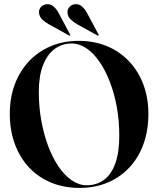

<svg xmlns="http://www.w3.org/2000/svg" viewBox="-20 -910 775 940"><path d="M365 -710Q441.5 -710 504.2 -683.8Q567 -657.5 612.2 -609.5Q657.5 -561.5 682 -496Q706.5 -430.5 706.5 -352.5Q706.5 -271 682.2 -204.2Q658 -137.5 613 -89.5Q568 -41.5 506.2 -15.8Q444.5 10 370 10Q293 10 230.2 -16Q167.5 -42 122.2 -90.2Q77 -138.5 52.5 -205.2Q28 -272 28 -353Q28 -432.5 52.8 -498Q77.5 -563.5 122.8 -611Q168 -658.5 229.5 -684.2Q291 -710 365 -710ZM564 -245.5Q564 -318 552 -384.8Q540 -451.5 518.2 -508.2Q496.5 -565 467.2 -607.5Q438 -650 403.2 -673.5Q368.5 -697 330.5 -697Q283 -697 246.8 -669.8Q210.5 -642.5 190.2 -589.8Q170 -537 170 -460Q170 -387 182.2 -319.2Q194.5 -251.5 216.2 -194Q238 -136.5 267.2 -93.8Q296.5 -51 331.5 -27Q366.5 -3 404.5 -3Q453.5 -3 489.5 -29.8Q525.5 -56.5 544.8 -110.5Q564 -164.5 564 -245.5ZM269.5 -842 322.5 -742Q324 -740 324.2 -738.5Q324.5 -737 323.5 -736Q323 -735.5 321.5 -735.5Q320 -735.5 318 -736.5L221 -790Q201.5 -800.5 186.8 -814.5Q172 -828.5 171 -850Q170.5 -866 182.2 -877.5Q194 -889 211 -889.5Q227.5 -890.5 242.5 -878Q257.5 -865.5 269.5 -842ZM408.5 -842 462 -742Q463 -740 463.2 -738.5Q463.5 -737 462.5 -736Q462 -735.5 460.5 -735.5Q459 -735.5 457 -736.5L360 -790Q341 -800.5 326 -814.8Q311 -829 310.5 -850Q310 -866 321.5 -877.5Q333 -889 350 -889.5Q367 -890.5 381.8 -878Q396.5 -865.5 408.5 -842Z"/></svg>

Font: Fraunces 120pt SemiBold
Style: Regular
Weight: 600
Version: Version 1.000;[b76b70a41]